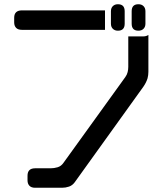

<svg xmlns="http://www.w3.org/2000/svg" viewBox="-20 -783 768 907"><path d="M476 -642V-734H84Q47 -734 47 -699V-677Q47 -661 56 -651.5Q65 -642 84 -642ZM586 -611V-467Q586 -455 583 -442.5Q580 -430 572 -419L280 -14Q269 2 252.5 7Q236 12 219 12H146Q110 12 110 47V69Q110 85 119 94.5Q128 104 146 104H273Q290 104 306 98.5Q322 93 333 78L657 -373Q671 -393 677 -413Q681 -428 681 -444V-618Q682 -619 682 -619Q682 -619 681 -618Q671 -611 656 -611ZM634 -638Q649 -638 658 -647Q667 -656 667 -671V-730Q667 -745 658 -754Q649 -763 634 -763Q602 -763 602 -730V-671Q602 -638 634 -638ZM537 -638Q569 -638 569 -671V-730Q569 -763 537 -763Q522 -763 513 -754Q504 -745 504 -730V-671Q504 -656 513 -647Q522 -638 537 -638Z"/></svg>

Font: WDXL Lubrifont SC
Style: Regular
Weight: 400
Designer: [WDXL Lubrifont] Copyright 2020-2022 (c) NightFurySL2001, Skr-ZERO; [ZCOOL QingKe HuangYou] Copyright 2018-2022 (c) The 
Version: Version 2.001;hotconv 1.1.1;makeotfexe 2.6.0